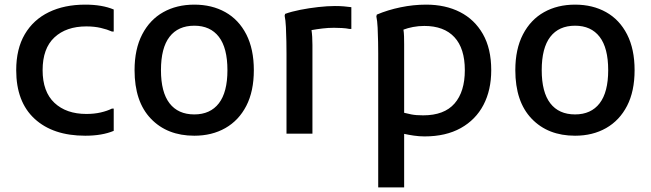

<svg xmlns="http://www.w3.org/2000/svg" viewBox="-20 -577 2810 829"><path d="M50 -274Q50 -366 87 -429Q124 -492 191 -524.5Q258 -557 348 -557Q421 -557 471 -536V-441H463Q443 -450 415 -456.5Q387 -463 353 -463Q266 -463 215 -415.5Q164 -368 164 -274Q164 -181 215 -133Q266 -85 353 -85Q387 -85 415 -91.5Q443 -98 463 -108H471V-12Q421 9 348 9Q209 9 129.5 -64Q50 -137 50 -274Z M561 -274Q561 -365 594 -428.5Q627 -492 685 -524.5Q743 -557 819 -557Q895 -557 953 -524.5Q1011 -492 1043.5 -428.5Q1076 -365 1076 -274Q1076 -183 1043.5 -120Q1011 -57 953 -24Q895 9 819 9Q702 9 631.5 -64.5Q561 -138 561 -274ZM675 -274Q675 -179 712 -131Q749 -83 819 -83Q888 -83 925 -131Q962 -179 962 -274Q962 -370 925 -418Q888 -466 819 -466Q749 -466 712 -418Q675 -370 675 -274Z M1217 0V-346Q1217 -366 1216.5 -397.5Q1216 -429 1214.5 -460Q1213 -491 1209 -509L1211 -517Q1238 -527 1276 -534.5Q1314 -542 1354 -546.5Q1394 -551 1426 -551Q1448 -551 1465 -549.5Q1482 -548 1497 -546V-452H1489Q1475 -455 1456.5 -456Q1438 -457 1422 -457Q1397 -457 1372 -454Q1347 -451 1325 -447Q1329 -421 1329 -383V0Z M1613 232V-347Q1613 -365 1612.5 -396Q1612 -427 1610.5 -457.5Q1609 -488 1605 -506L1607 -514Q1654 -534 1709.5 -545.5Q1765 -557 1820 -557Q1903 -557 1966 -525Q2029 -493 2065 -430Q2101 -367 2101 -274Q2101 -188 2067.5 -124Q2034 -60 1969.5 -24Q1905 12 1813 12Q1790 12 1766.5 8.5Q1743 5 1725 1V232ZM1725 -386V-90Q1736 -87 1756 -83Q1776 -79 1807 -79Q1898 -79 1942.5 -130Q1987 -181 1987 -274Q1987 -368 1942 -416.5Q1897 -465 1812 -465Q1787 -465 1763.5 -460.5Q1740 -456 1722 -449Q1724 -436 1724.5 -420Q1725 -404 1725 -386Z M2205 -274Q2205 -365 2238 -428.5Q2271 -492 2329 -524.5Q2387 -557 2463 -557Q2539 -557 2597 -524.5Q2655 -492 2687.5 -428.5Q2720 -365 2720 -274Q2720 -183 2687.5 -120Q2655 -57 2597 -24Q2539 9 2463 9Q2346 9 2275.5 -64.5Q2205 -138 2205 -274ZM2319 -274Q2319 -179 2356 -131Q2393 -83 2463 -83Q2532 -83 2569 -131Q2606 -179 2606 -274Q2606 -370 2569 -418Q2532 -466 2463 -466Q2393 -466 2356 -418Q2319 -370 2319 -274Z"/></svg>

Font: Kufam Medium
Style: Regular
Weight: 500
Designer: Wael Morcos, Artur Schmal
Foundry: Original Type
Version: Version 1.300; ttfautohint (v1.8.3)